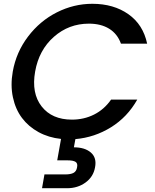

<svg xmlns="http://www.w3.org/2000/svg" viewBox="-20 -724 813 1006"><path d="M46.9 -349.1Q64.9 -450.7 127 -532.5Q189 -614.3 277.8 -659.2Q366.7 -704.1 463.9 -704.1Q575.2 -704.1 652.6 -649.7Q730 -595.2 751 -495.1H613.8Q595.2 -546.9 552 -573.5Q508.8 -600.1 445.8 -600.1Q340.8 -600.1 262.5 -531.2Q184.1 -462.4 164.1 -349.1Q144 -235.4 198.2 -166.3Q252.4 -97.2 356.9 -97.2Q419.9 -97.2 472.9 -123.8Q525.9 -150.4 562 -202.1H699.2Q647.5 -110.4 561.5 -57.1Q475.6 -3.9 375 4.9L367.2 47.9Q424.8 47.9 456.3 75.4Q487.8 103 478 152.8Q469.2 202.6 428 232.4Q386.7 262.2 332 262.2H200.2L212.9 189.9H321.8Q350.1 189.9 365.2 181.9Q380.4 173.8 383.8 152.8Q388.2 131.8 375.7 124Q363.3 116.2 335 116.2H279.8L299.8 3.9Q234.9 -2.9 182.1 -31.7Q129.4 -60.5 95.2 -106Q61 -151.4 47.6 -214.4Q34.2 -277.3 46.9 -349.1Z"/></svg>

Font: Poppins Medium
Style: Italic
Weight: 500
Italic angle: -10°
Designer: Ninad Kale (Devanagari), Jonny Pinhorn (Latin)
Foundry: Indian Type Foundry
Version: Version 3.200;PS 1.000;hotconv 16.6.54;makeotf.lib2.5.65590